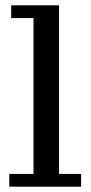

<svg xmlns="http://www.w3.org/2000/svg" viewBox="-20 -702 341 722"><path d="M15 0V-48H106V-634H22V-682H202V-48H285V0Z"/></svg>

Font: Montagu Slab 144pt
Style: Regular
Weight: 400
Designer: Florian Karsten
Foundry: Florian Karsten
Version: Version 1.000; ttfautohint (v1.8.3)